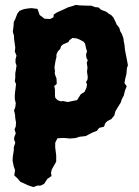

<svg xmlns="http://www.w3.org/2000/svg" viewBox="-20 -540 565 779"><path d="M115 219 94 212 75 203 63 198 50 183 38 172 41 150 36 136 31 112 32 95 36 70V58L42 39L37 26L38 16L44 1L39 -15L44 -27L45 -43L42 -60L41 -75L37 -92L42 -105L44 -121L40 -138V-154L41 -165L43 -181L45 -199L40 -211L42 -224V-244L44 -253L47 -274L43 -286V-300L47 -314L40 -331L42 -346L40 -361L37 -383V-394L32 -411L35 -435L36 -451L42 -463L50 -484L59 -496L77 -503L96 -506L108 -507L132 -504L141 -479L161 -464L184 -463L197 -470L198 -481L210 -489L230 -498L243 -504L258 -511L276 -516L287 -520L306 -518L336 -517H350L366 -511L379 -510L391 -500L410 -493L422 -484L432 -478L440 -469L448 -453L453 -441L464 -427L468 -413L474 -403L481 -384L482 -373L485 -359L487 -338L491 -317L495 -297L499 -275L495 -264L493 -240L488 -220L485 -203L494 -190L487 -172L482 -152L474 -137L470 -124L458 -105L448 -88L444 -72L432 -57L416 -49L407 -40L402 -26L382 -21L373 -9L357 -3L343 4L328 12L302 15L287 20L264 22L244 20H230L213 21L204 39V59L206 74L208 90V116L200 130L190 148L187 161L189 174L172 186L159 206L145 213H132ZM255 -126 264 -128 293 -134 299 -144 308 -158 323 -167 331 -185 333 -198 329 -207 335 -217 336 -228 333 -249 335 -266 332 -285 336 -296 331 -304 329 -318 333 -332 329 -345 325 -363 319 -371 304 -379 292 -384 274 -386 262 -377 257 -369 243 -363 236 -360 228 -353 224 -341 215 -332 209 -319V-308L206 -297L203 -280L201 -266L203 -252L202 -243L205 -232L209 -223L210 -209V-199L200 -191L203 -177V-165V-153L204 -144L213 -134L226 -129L236 -130Z"/></svg>

Font: Winky Rough
Style: Bold
Weight: 700
Designer: Simon Atzbach
Foundry: typofactur
Version: Version 1.206; ttfautohint (v1.8.4.7-5d5b)